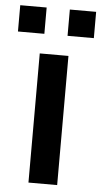

<svg xmlns="http://www.w3.org/2000/svg" viewBox="-73 -799 439 833"><g transform="rotate(5 146.0 -382.0)"><path d="M96 -763.5V-649H-19V-763.5ZM311.5 -763.5V-649H197V-763.5ZM208.5 -562.5V0H83.5V-562.5Z"/></g></svg>

Font: Russisch Sans
Style: Bold
Weight: 700
Designer: Michael Sharanda (font) & Cristiano Sobral (main changes)
Foundry: Michael Sharanda
Version: Version 2.00;September 8, 2020;FontCreator 13.0.0.2681 64-bi